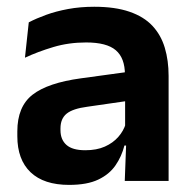

<svg xmlns="http://www.w3.org/2000/svg" viewBox="-20 -522 556 554"><path d="M340 0 344.5 -120 341 -131V-284.5L340.5 -306.5Q340.5 -354.5 314.2 -377Q288 -399.5 228.5 -399.5Q178 -399.5 133.8 -386.2Q89.5 -373 52 -355.5L63 -457.5Q85 -469 113.2 -479.2Q141.5 -489.5 176.5 -496Q211.5 -502.5 252 -502.5Q312 -502.5 353.5 -488.2Q395 -474 419.8 -447.5Q444.5 -421 455.5 -384.2Q466.5 -347.5 466.5 -303V0ZM179.5 11.5Q106.5 11.5 68.2 -25Q30 -61.5 30 -129V-143Q30 -214.5 74 -248.8Q118 -283 213.5 -296L352.5 -315L360 -232.5L232 -214Q190 -208.5 172.2 -194Q154.5 -179.5 154.5 -151.5V-146.5Q154.5 -119 171.8 -103.8Q189 -88.5 226 -88.5Q259 -88.5 282.5 -99Q306 -109.5 321.2 -126.8Q336.5 -144 343 -165.5L361 -102H339Q331 -70.5 313.2 -44.8Q295.5 -19 263.5 -3.8Q231.5 11.5 179.5 11.5Z"/></svg>

Font: Anek Odia SemiBold
Style: Regular
Weight: 600
Version: Version 1.003